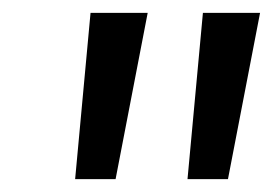

<svg xmlns="http://www.w3.org/2000/svg" viewBox="-20 -708 425 299"><path d="M121 -688H210L160 -429H97ZM296 -688H385L335 -429H272Z"/></svg>

Font: Fira Sans Book
Style: Italic
Weight: 350
Italic angle: -8°
Designer: bBox Type GmbH & Carrois Corporate GbR & Edenspiekermann AG
Foundry: bBox Type GmbH & Carrois Corporate GbR & Edenspiekermann AG
Version: Version 4.301